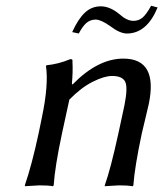

<svg xmlns="http://www.w3.org/2000/svg" viewBox="-20 -642 566 665"><path d="M471.2 -180.2Q446.3 -63 441.9 0L439.9 2.9Q421.9 0 392.1 0Q392.1 0 342.8 2.9V0Q362.8 -55.2 390.1 -180.2L411.1 -277.8Q423.3 -338.9 413.6 -358.9Q403.8 -378.9 368.2 -378.9Q341.3 -378.9 301.3 -358.9Q261.2 -338.9 220.2 -296.9L194.8 -180.2Q169.9 -63 166 0L163.1 2.9Q147 0 116.2 0L66.9 2.9L65.9 0Q89.8 -68.8 113.8 -180.2L125 -234.9Q148.9 -348.6 139.2 -413.1L141.1 -416Q182.1 -419.9 223.1 -437Q226.1 -437 227.1 -437Q228 -437 229.5 -436Q231 -435.1 231 -433.1Q231 -431.2 231 -426.8Q232.9 -394.5 229 -352.1L231 -349.1Q318.8 -439 407.2 -439Q528.3 -439 495.1 -280.8Q491.2 -264.6 483.2 -230.5Q475.1 -196.3 471.2 -180.2ZM442.4 -569.8Q460 -569.8 473.4 -580.8Q486.8 -591.8 503.4 -622.1L525.9 -616.2Q488.8 -526.4 419.9 -525.9Q395 -525.9 361.3 -551.8Q330.1 -573.7 312 -574.2Q293 -574.2 279.5 -562.7Q266.1 -551.3 252.9 -525.9L230 -530.8Q250.5 -576.2 273.9 -598.1Q297.4 -620.1 329.1 -620.1Q361.3 -620.1 395 -591.8Q419.4 -569.8 442.4 -569.8Z"/></svg>

Font: Linux Biolinum O
Style: Italic
Weight: 400
Italic angle: -12°
Designer: Philipp H. Poll
Foundry: Philipp H. Poll
Version: Version 1.1.3